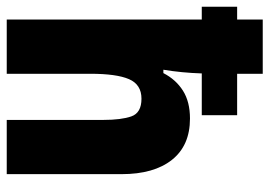

<svg xmlns="http://www.w3.org/2000/svg" viewBox="-135 -665 800 570"><g transform="rotate(90 265.0 -380.0)"><path d="M38 0V-579H0V-684H38V-760H199V-684H322V-579H198Q196 -519 187 -465H197Q216 -502 249 -523Q282 -544 332 -544Q412 -544 454.5 -490.5Q497 -437 497 -341V0H336V-287Q336 -340 325.5 -370Q315 -400 273 -400Q231 -400 215 -363Q199 -326 199 -248V0Z"/></g></svg>

Font: Noto Sans Mono Condensed Black
Style: Regular
Weight: 900
Width: 3
Designer: Monotype Design Team
Foundry: Monotype Imaging Inc.
Version: Version 2.014